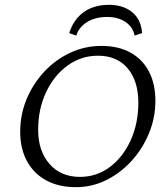

<svg xmlns="http://www.w3.org/2000/svg" viewBox="-20 -774 702 803"><path d="M297.9 8.8Q225.6 8.8 173.3 -19.5Q121.1 -47.9 92.8 -100.1Q64.5 -152.3 64.5 -222.7Q64.5 -294.9 91.3 -359.4Q118.2 -423.8 165 -474.1Q211.9 -524.4 273.4 -553.2Q335 -582 404.3 -582Q474.6 -582 525.4 -554.2Q576.2 -526.4 603 -474.6Q629.9 -422.9 629.9 -352.5Q629.9 -281.2 603 -216.3Q576.2 -151.4 529.8 -100.6Q483.4 -49.8 423.8 -20.5Q364.3 8.8 297.9 8.8ZM314.5 -34.2Q383.8 -34.2 439 -75.2Q494.1 -116.2 526.4 -187Q558.6 -257.8 558.6 -344.7Q558.6 -434.6 514.2 -487.8Q469.7 -541 389.6 -541Q319.3 -541 262.7 -500Q206.1 -459 172.9 -388.7Q139.6 -318.4 139.6 -231.4Q139.6 -142.6 187 -88.4Q234.4 -34.2 314.5 -34.2ZM298.8 -625 269.5 -635.7Q281.2 -672.9 303.7 -699.2Q326.2 -725.6 359.4 -739.7Q392.6 -753.9 435.5 -753.9Q495.1 -753.9 532.7 -723.1Q570.3 -692.4 574.2 -635.7L543 -625Q536.1 -661.1 504.9 -682.1Q473.6 -703.1 428.7 -703.1Q378.9 -703.1 344.7 -682.1Q310.5 -661.1 298.8 -625Z"/></svg>

Font: Crimson Pro ExtraLight
Style: Italic
Weight: 250
Italic angle: -12°
Designer: Jacques Le Bailly
Foundry: Baron von Fonthausen
Version: Version 1.003